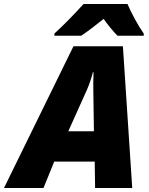

<svg xmlns="http://www.w3.org/2000/svg" viewBox="-76 -947 750 967"><path d="M294 -714H543L590 0H403L401 -133H197L143 0H-56ZM397 -286 394 -491Q393 -525 395 -583H392Q379 -534 362 -495L268 -286ZM198 -778Q267 -841 345 -927H566Q580 -894 603.5 -850.5Q627 -807 648 -778V-767H516Q502 -780 480 -807Q458 -834 446 -852Q386 -803 333 -767H198Z"/></svg>

Font: Noto Sans Display Black
Style: Italic
Weight: 900
Italic angle: -12°
Designer: Monotype Design team
Foundry: Monotype Imaging Inc.
Version: Version 1.000